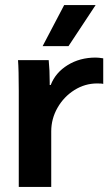

<svg xmlns="http://www.w3.org/2000/svg" viewBox="-20 -737 437 757"><path d="M51 0ZM54 -378Q54 -463 51 -500H172Q176 -461 176 -412V-402H180Q199 -451 247 -480.5Q295 -510 357 -510Q369 -510 387 -507V-406Q383 -408 363 -408Q315 -408 273.5 -382Q232 -356 207 -312.5Q182 -269 182 -219V0H54ZM233 -717H357L250 -555H148Z"/></svg>

Font: Sarabun
Style: Bold
Weight: 700
Designer: Suppakit Chalermlarp | Katatrad Co.,Ltd.
Foundry: Cadson Demak Co.,Ltd.
Version: Version 1.000; ttfautohint (v1.6)